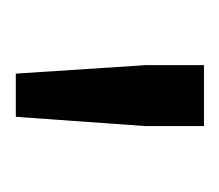

<svg xmlns="http://www.w3.org/2000/svg" viewBox="-38 -690 284 249"><g transform="rotate(90 104.5 -566.0)"><path d="M76 -444H132L144 -612V-688H65V-612Z"/></g></svg>

Font: Saira UNSAM SC
Style: Regular
Weight: 400
Designer: Hector Gatti with collaboration of the Omnibus-Type team
Foundry: Omnibus-Type
Version: Version 1.072;PS 001.072;hotconv 1.0.88;makeotf.lib2.5.64775